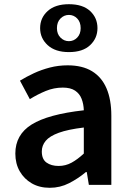

<svg xmlns="http://www.w3.org/2000/svg" viewBox="-20 -880 623 914"><path d="M217 14Q168 14 131.5 -7Q95 -28 74 -64.5Q53 -101 53 -149Q53 -239 131 -287.5Q209 -336 379 -355Q378 -385 368.5 -409.5Q359 -434 337.5 -448.5Q316 -463 279 -463Q237 -463 198 -447Q159 -431 122 -408L75 -496Q106 -515 141.5 -531.5Q177 -548 217.5 -558.5Q258 -569 302 -569Q372 -569 418 -541Q464 -513 487 -459.5Q510 -406 510 -329V0H403L393 -61H389Q352 -30 309 -8Q266 14 217 14ZM259 -90Q292 -90 320.5 -105.5Q349 -121 379 -149V-273Q304 -264 260 -248Q216 -232 197.5 -209.5Q179 -187 179 -159Q179 -122 201.5 -106Q224 -90 259 -90ZM308 -632Q243 -632 207 -665Q171 -698 171 -746Q171 -795 207 -827.5Q243 -860 308 -860Q374 -860 409 -827.5Q444 -795 444 -746Q444 -698 409 -665Q374 -632 308 -632ZM308 -684Q331 -684 347.5 -701Q364 -718 364 -746Q364 -775 347.5 -792Q331 -809 308 -809Q285 -809 268 -792Q251 -775 251 -746Q251 -718 268 -701Q285 -684 308 -684Z"/></svg>

Font: Noto Sans TC SemiBold
Style: Regular
Weight: 600
Designer: Ryoko NISHIZUKA  (kana, bopomofo & ideographs); Paul D. Hunt (Latin, Greek & Cyrillic); Sandoll Communications , Soo-you
Foundry: Adobe
Version: Version 2.004-H2;hotconv 1.0.118;makeotfexe 2.5.65603